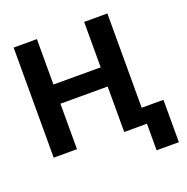

<svg xmlns="http://www.w3.org/2000/svg" viewBox="-154 -871 1163 1192"><g transform="rotate(-20 427.0 -275.5)"><path d="M63.2 0H217V-300.4H529.1V0H679.3V175.4H826.3V-104.4H682.5V-727.3H529.1V-427.2H217V-727.3H63.2Z"/></g></svg>

Font: Margiela Sans
Style: Bold
Weight: 700
Designer: Stefan Endress, Andreas Faust
Version: Version 1.100;FEAKit 1.0